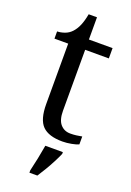

<svg xmlns="http://www.w3.org/2000/svg" viewBox="-166 -718 683 999"><g transform="rotate(20 176.0 -219.0)"><path d="M240 10Q164 10 129.5 -24.5Q95 -59 95 -145V-479H19V-519Q37 -519 59 -526.5Q81 -534 97 -551Q114 -569 125 -595Q136 -621 143 -659H189V-536H320V-479H189V-142Q189 -91 210 -67Q231 -43 265 -43Q283 -43 298 -45Q313 -47 329 -50V-6Q316 0 290 5Q264 10 240 10ZM135 208Q143 175 151 136Q159 97 165 61H262V71Q253 92 239 119Q225 146 209 173Q193 200 179 221H135Z"/></g></svg>

Font: Noto Serif Dogra
Style: Regular
Weight: 400
Designer: Ek Type
Foundry: Ek Type
Version: Version 1.005